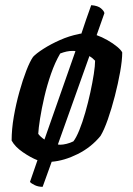

<svg xmlns="http://www.w3.org/2000/svg" viewBox="-20 -628 513 743"><path d="M145 95Q128 95 114.5 88.5Q101 82 96 76L125 -8Q99 -18 68.5 -39Q38 -60 25 -84Q25 -128 33.5 -177Q42 -226 55 -272.5Q68 -319 82 -355Q96 -391 108 -408Q120 -421 148 -439Q176 -457 212 -473Q248 -489 284 -496Q287 -497 289.5 -497.5Q292 -498 295 -498Q304 -525 313.5 -553Q323 -581 333 -608Q359 -606 371 -595.5Q383 -585 384 -577L354 -492Q374 -485 396 -472.5Q418 -460 433.5 -447Q449 -434 453 -425Q453 -395 445 -350Q437 -305 424.5 -256.5Q412 -208 397.5 -166.5Q383 -125 369 -102Q333 -58 281 -32Q229 -6 180 -2ZM152 -88 272 -430Q269 -431 261 -431Q249 -431 237.5 -428.5Q226 -426 213 -421Q193 -387 177.5 -342.5Q162 -298 151.5 -252.5Q141 -207 135 -169Q129 -131 128 -110Q137 -98 152 -88ZM204 -69Q207 -68 214 -68Q224 -68 238 -71.5Q252 -75 264 -81Q275 -95 287 -124.5Q299 -154 310 -192.5Q321 -231 329.5 -270Q338 -309 343 -341.5Q348 -374 348 -393Q338 -404 326 -411Z"/></svg>

Font: Texturina SemiBold
Style: Italic
Weight: 600
Italic angle: -11°
Designer: Guillermo Torres Carreño
Foundry: Omnibus-Type
Version: Version 1.002; ttfautohint (v1.8.3)